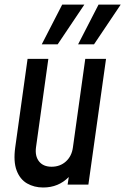

<svg xmlns="http://www.w3.org/2000/svg" viewBox="-20 -800 543 832"><path d="M167 12.5Q233.5 12.5 278 -33L273 0H363L439.5 -545H349.5L296 -161.5Q291 -123.5 265.8 -100.5Q240.5 -77.5 203.5 -77.5Q167.5 -77.5 149.2 -100.5Q131 -123.5 136 -161.5L189.5 -545H99.5L46 -161.5Q37.5 -100 52 -61.5Q66.5 -23 97.2 -5.2Q128 12.5 167 12.5ZM161 -608H230L345.5 -780H249.5ZM318.5 -608H387.5L503 -780H407Z"/></svg>

Font: Mohave Medium
Style: Italic
Weight: 500
Italic angle: -8°
Designer: Gumpita Rahayu
Foundry: Tokotype
Version: Version 2.002; ttfautohint (v1.8.3)